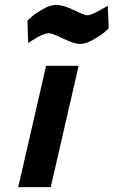

<svg xmlns="http://www.w3.org/2000/svg" viewBox="-20 -771 468 791"><path d="M55 0 170 -500H304L189 0ZM182 -634Q158 -634 112 -604L96 -594L93 -686Q101 -693 113 -704Q125 -715 156 -733Q187 -751 213 -751Q239 -751 284 -729.5Q329 -708 339 -708Q358 -708 408 -738L424 -747L428 -654L408 -636Q396 -626 365 -608Q334 -590 310 -590Q286 -590 240.5 -612Q195 -634 182 -634Z"/></svg>

Font: Titillium Web
Style: Bold Italic
Weight: 700
Italic angle: -13°
Version: Version 1.001;PS 57.000;hotconv 1.0.70;makeotf.lib2.5.55311